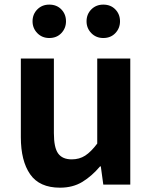

<svg xmlns="http://www.w3.org/2000/svg" viewBox="-20 -820 677 853"><path d="M246.4 13.8Q155.3 13.8 113.9 -45.8Q72.6 -105.3 72.6 -210.6V-559.8H219.4V-228.7Q219.4 -164.3 238.3 -138.2Q257.3 -112 298.6 -112Q332.7 -112 358.4 -128.6Q384.1 -145.2 412 -182.1V-559.8H558.8V0H438.9L427.9 -80.6H424.3Q388.2 -37.8 346 -12Q303.8 13.8 246.4 13.8ZM198.8 -651.1Q166.9 -651.1 145.7 -672.9Q124.6 -694.7 124.6 -725.3Q124.6 -756.7 145.7 -778.1Q166.9 -799.5 198.8 -799.5Q232 -799.5 252.6 -778.1Q273.2 -756.7 273.2 -725.3Q273.2 -694.7 252.6 -672.9Q232 -651.1 198.8 -651.1ZM438.9 -651.1Q406.8 -651.1 385.6 -672.9Q364.5 -694.7 364.5 -725.3Q364.5 -756.7 385.6 -778.1Q406.8 -799.5 438.9 -799.5Q471.9 -799.5 492.5 -778.1Q513.2 -756.7 513.2 -725.3Q513.2 -694.7 492.5 -672.9Q471.9 -651.1 438.9 -651.1Z"/></svg>

Font: Noto Sans JP
Style: Regular
Weight: 100
Designer: Ryoko NISHIZUKA 西塚涼子 (kana, bopomofo & ideographs); Paul D. Hunt (Latin, Greek & Cyrillic); Sandoll Communications 산돌커뮤니
Foundry: Adobe
Version: Version 2.004;hotconv 1.0.118;makeotfexe 2.5.65603